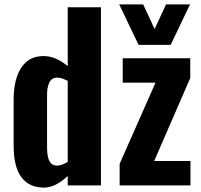

<svg xmlns="http://www.w3.org/2000/svg" viewBox="-20 -843 912 873"><path d="M179 10Q113 10 77.5 -37Q42 -84 42 -181V-393Q42 -449 56.5 -493Q71 -537 101 -562.5Q131 -588 178 -588Q209 -588 237 -575Q265 -562 288 -542V-810H439V0H288V-43Q263 -19 235.5 -4.5Q208 10 179 10ZM240 -90Q250 -90 262.5 -94.5Q275 -99 288 -107V-475Q277 -481 265 -485.5Q253 -490 241 -490Q215 -490 204.5 -468Q194 -446 194 -415V-171Q194 -148 198 -129.5Q202 -111 212 -100.5Q222 -90 240 -90ZM524 0V-98L687 -467H538V-578H845V-488L681 -111H846V0ZM610 -639 522 -823H631L683 -711L735 -823H844L756 -639Z"/></svg>

Font: Oswald SemiBold
Style: Regular
Weight: 600
Designer: Vernon Adams
Foundry: Vernon Adams
Version: Version 4.103;gftools[0.9.33.dev8+g029e19f]